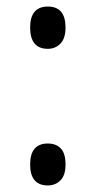

<svg xmlns="http://www.w3.org/2000/svg" viewBox="-20 -554 292 586"><path d="M126 -405Q72 -405 72 -470Q72 -534 126 -534Q180 -534 180 -470Q180 -437 164.5 -421Q149 -405 126 -405ZM126 12Q72 12 72 -52Q72 -116 126 -116Q151 -116 165.5 -101Q180 -86 180 -52Q180 -19 164.5 -3.5Q149 12 126 12Z"/></svg>

Font: Noto Sans Tamil ExtraCondensed
Style: Regular
Weight: 400
Width: 2
Designer: Jelle Bosma - Monotype Design Team
Foundry: Monotype Imaging Inc.
Version: Version 2.004; ttfautohint (v1.8.4.7-5d5b)